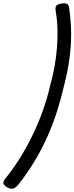

<svg xmlns="http://www.w3.org/2000/svg" viewBox="-58 -1068 454 1173"><path d="M-23 20Q24 -38 65.5 -105Q107 -172 142 -244.5Q177 -317 204 -392.5Q231 -468 248 -544Q271 -626 282 -705Q293 -784 293.5 -857.5Q294 -931 283 -996Q278 -1023 286 -1033Q294 -1043 317 -1046Q337 -1050 349 -1045.5Q361 -1041 364 -1021Q376 -943 376.5 -863.5Q377 -784 365.5 -703.5Q354 -623 332 -540Q315 -465 290.5 -388Q266 -311 232.5 -235.5Q199 -160 154.5 -85.5Q110 -11 54 60Q36 81 21 84.5Q6 88 -17 75Q-33 64 -37 53Q-41 42 -23 20Z"/></svg>

Font: Playwrite NO
Style: Regular
Weight: 400
Designer: Veronika Burian, José Scaglione
Foundry: TypeTogether
Version: Version 1.002